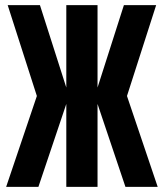

<svg xmlns="http://www.w3.org/2000/svg" viewBox="-20 -730 640 750"><path d="M4 0 124 -355 10 -710H136L239 -388V-710H361V-388L464 -710H590L476 -355L596 0H470L361 -324V0H239V-324L130 0Z"/></svg>

Font: Geist Mono
Style: Bold
Weight: 700
Monospace: yes
Designer: Basement.studio, Andrés Briganti, Mateo Zaragoza
Foundry: Basement.studio, Vercel, Andrés Briganti, Guido Ferreyra, Mateo Zaragoza
Version: Version 1.500; ttfautohint (v1.8.4.7-5d5b)